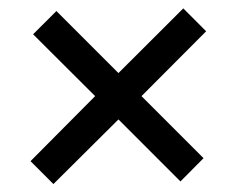

<svg xmlns="http://www.w3.org/2000/svg" viewBox="-20 -539 576 467"><path d="M109.9 -91.3 54.2 -147 211.4 -305.2 60.5 -455.6 117.2 -512.2 268.1 -361.3 425.8 -518.6 481.4 -462.9 324.2 -305.2 475.1 -154.3 418.9 -97.7 268.1 -248.5Z"/></svg>

Font: HK Grotesk SemiBold Italic
Style: Regular
Weight: 600
Italic angle: -13°
Designer: Alfredo Marco Pradil and Stefan Peev
Foundry: Hanken Design Co.
Version: Version 1.000;PS 001.000;hotconv 1.0.88;makeotf.lib2.5.64775